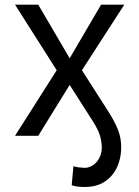

<svg xmlns="http://www.w3.org/2000/svg" viewBox="-20 -565 580 799"><path d="M42.6 0 215.9 -272.7 42.6 -545.5H139.2L269.9 -322.4L400.6 -545.5H497.2L321 -272.7L431.8 -99.4Q456.7 -60.7 471.1 -24.7Q485.4 11.4 484.4 54Q483.3 96.6 466.1 132.8Q448.9 169 415.5 191.1Q382.1 213.1 332.4 213.1Q317.5 213.1 304.9 211.6Q292.3 210.2 278.4 206L285.5 126.4Q291.9 129.6 308.9 131.6Q326 133.5 332.4 133.5Q351.6 133.5 370 120.4Q388.5 107.2 398.1 81.7Q407.7 56.1 400.6 18.5Q397 -1.8 387.8 -21.8Q378.6 -41.9 365.1 -62.5L269.9 -211.6L139.2 0Z"/></svg>

Font: Inter Alia
Style: Regular
Weight: 400
Designer: Rasmus Andersson (Latin, Greek, Cyrillic etc.) and Evan from Shavian.info (Shavian, old style figures)
Foundry: Shavian.info
Version: Version 0.001;git-37ab20767